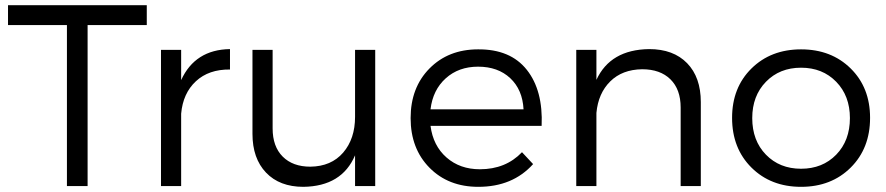

<svg xmlns="http://www.w3.org/2000/svg" viewBox="-20 -720 3429 743"><path d="M11 -623V-700H548V-623H319V0H239V-623Z M603 0V-527H681V-410Q735 -528 870 -530V-451Q788 -452 738 -405.5Q688 -359 681 -280V0Z M957 -202V-527H1035V-223Q1035 -153 1074 -114Q1113 -75 1181 -75Q1262 -76 1308 -129.5Q1354 -183 1354 -268V-527H1432V0H1354V-119Q1303 1 1154 3Q1062 3 1009.5 -52Q957 -107 957 -202Z M1830 -529Q1955 -530 2018.5 -450Q2082 -370 2076 -233H1646Q1656 -156 1708 -110.5Q1760 -65 1837 -65Q1937 -65 2000 -131L2043 -85Q1964 3 1831 3Q1715 3 1642 -71Q1569 -145 1569 -263Q1569 -381 1642 -455Q1715 -529 1830 -529ZM1646 -297H2006Q2002 -373 1954.5 -417.5Q1907 -462 1830 -462Q1755 -462 1705 -417Q1655 -372 1646 -297Z M2210 0V-527H2288V-411Q2342 -528 2492 -530Q2586 -530 2639 -475.5Q2692 -421 2692 -325V0H2614V-304Q2614 -374 2574.5 -413Q2535 -452 2465 -452Q2388 -451 2341.5 -405Q2295 -359 2288 -283V0Z M2813 -264Q2813 -381 2888 -455Q2963 -529 3080 -529Q3197 -529 3272 -455Q3347 -381 3347 -264Q3347 -146 3272 -71.5Q3197 3 3080 3Q2963 3 2888 -71.5Q2813 -146 2813 -264ZM2891 -263Q2891 -176 2944 -121.5Q2997 -67 3080 -67Q3163 -67 3216 -121.5Q3269 -176 3269 -263Q3269 -349 3216 -403.5Q3163 -458 3080 -458Q2997 -458 2944 -403.5Q2891 -349 2891 -263Z"/></svg>

Font: Trueno
Style: Lt
Weight: 300
Designer: Julieta Ulanovsky
Foundry: Julieta Ulanovsky
Version: Version 3.001b